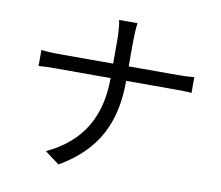

<svg xmlns="http://www.w3.org/2000/svg" viewBox="-86 -878 1172 1020"><g transform="rotate(10 500.0 -368.0)"><path d="M97 -545V-459C118 -461 155 -462 192 -462H485C485 -257 403 -109 214 -20L292 38C495 -80 569 -242 569 -462H834C865 -462 906 -461 922 -459V-544C906 -542 868 -540 835 -540H569V-674C569 -704 572 -754 575 -774H476C481 -754 485 -705 485 -675V-540H190C155 -540 118 -543 97 -545Z"/></g></svg>

Font: GenYoGothic2 TW R
Style: Regular
Weight: 400
Version: Version 2.100;PS 2.1;hotconv 16.6.51;makeotf.lib2.5.65220 DE